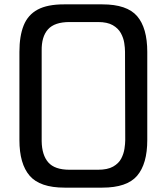

<svg xmlns="http://www.w3.org/2000/svg" viewBox="-20 -860 765 880"><path d="M299 -759Q230 -759 200 -725.5Q170 -692 171 -628V-213Q172 -149 201.5 -115.5Q231 -82 299 -82H429Q473 -82 498.5 -96.5Q524 -111 535.5 -133Q547 -155 550.5 -178.5Q554 -202 554 -218L553 -623Q553 -640 549.5 -663Q546 -686 534 -708Q522 -730 497 -744.5Q472 -759 429 -759ZM69 -622Q69 -695 88.5 -743.5Q108 -792 152.5 -816Q197 -840 273 -840H449Q562 -840 608.5 -786Q655 -732 655 -622V-218Q655 -109 608.5 -54.5Q562 0 449 0H276Q163 0 116 -54.5Q69 -109 69 -218Z"/></svg>

Font: Matangi SemiBold
Style: Regular
Weight: 600
Designer: Prashant Pant
Foundry: The Graphic Ant
Version: Version 3.002